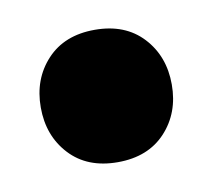

<svg xmlns="http://www.w3.org/2000/svg" viewBox="-38 -441 311 280"><g transform="rotate(-10 117.0 -301.0)"><path d="M20 -301Q20 -343 46 -371Q72 -399 117 -399Q162 -399 188 -371Q214 -343 214 -301Q214 -259 188 -231Q162 -203 117 -203Q72 -203 46 -231Q20 -259 20 -301Z"/></g></svg>

Font: Baloo Bhai
Style: Regular
Weight: 400
Designer: Supriya Tembe, Noopur Datye and Ek Type
Foundry: Ek Type
Version: Version 1.100;PS 1.000;hotconv 1.0.88;makeotf.lib2.5.647800;